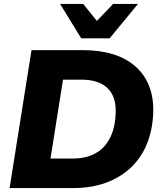

<svg xmlns="http://www.w3.org/2000/svg" viewBox="-20 -961 835 981"><path d="M29 0 141 -705H400Q578 -705 672.5 -621Q767 -537 763 -386Q760 -301 732.5 -230.5Q705 -160 652.5 -108.5Q600 -57 524.5 -28.5Q449 0 351 0ZM238 -151H354Q406 -151 446.5 -167.5Q487 -184 514 -214.5Q541 -245 555.5 -288.5Q570 -332 571 -386Q574 -468 529 -511Q484 -554 395 -554H302ZM395 -765 287 -941H405L475 -854L558 -941H685L540 -765Z"/></svg>

Font: Nunito Sans 11pt Black
Style: Italic
Weight: 900
Italic angle: -9°
Version: Version 3.101;gftools[0.9.27]